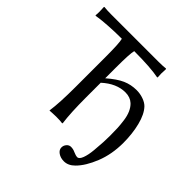

<svg xmlns="http://www.w3.org/2000/svg" viewBox="-209 -805 1114 1114"><g transform="rotate(45 348.0 -248.0)"><path d="M227.1 -444.8Q227.1 -561.5 219.2 -588.9Q159.7 -588.9 109.1 -585.4Q58.6 -582 38.1 -578.6L17.1 -575.2L15.1 -579.1Q18.1 -602.5 15.1 -645L17.1 -647.9Q41 -645 77.1 -645H462.9Q499 -645 522.9 -647.9L524.9 -645Q522 -602.5 524.9 -579.1L522.9 -575.2Q454.1 -588.9 320.8 -588.9Q313 -561.5 313 -444.8V-358.4Q365.2 -403.8 405.3 -421.4Q445.3 -439 491.2 -439Q520 -439 546.9 -429.4Q573.7 -419.9 588.9 -404.3Q620.6 -371.1 636.7 -306.6Q652.8 -242.2 652.8 -168Q652.8 -74.2 621.8 3.2Q590.8 80.6 548.8 122.1Q519 151.9 483.9 151.9Q456.1 151.9 436.5 138.2Q417 124.5 417 105Q417 88.4 428 75.7Q439 63 454.1 63Q473.1 63 488.8 70.8Q509.8 80.1 522 80.1Q537.1 80.1 547.6 52.5Q558.1 24.9 562 -17.8Q565.9 -60.5 567.4 -89.1Q568.8 -117.7 568.8 -142.1Q568.8 -178.7 567.6 -204.1Q566.4 -229.5 562 -262.5Q557.6 -295.4 546.6 -320.1Q535.6 -344.7 519 -360.4Q493.7 -383.8 454.1 -383.8Q380.9 -383.8 313 -321.8V-200.2Q313 -75.2 323.2 0L320.8 2.9Q304.2 0 270 0Q254.4 0 241.2 1Q228.5 1 223.1 2L217.8 2.9L216.8 0Q227.1 -71.3 227.1 -200.2Z"/></g></svg>

Font: Linux Biolinum
Style: Regular
Weight: 400
Designer: Philipp H. Poll
Foundry: Philipp H. Poll
Version: Version 0.6.4